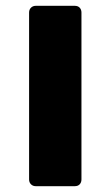

<svg xmlns="http://www.w3.org/2000/svg" viewBox="-20 -635 380 660"><path d="M103 5Q93 5 86.5 -1.5Q80 -8 80 -18V-592Q80 -602 86.5 -608.5Q93 -615 103 -615H237Q248 -615 254 -608.5Q260 -602 260 -592V-18Q260 -8 254 -1.5Q248 5 237 5Z"/></svg>

Font: Rubik Black
Style: Regular
Weight: 900
Designer: Hubert and Fischer
Foundry: Hubert and Fischer
Version: Version 2.300;gftools[0.9.30]